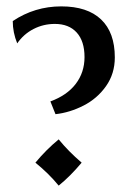

<svg xmlns="http://www.w3.org/2000/svg" viewBox="-20 -567 423 602"><path d="M138 -249Q190 -268 217.5 -304Q245 -340 245 -388Q245 -438 220.5 -465Q196 -492 152 -492Q116 -492 85 -476Q54 -460 34 -431Q20 -465 20 -501Q89 -547 172 -547Q254 -547 297 -506Q340 -465 340 -387Q340 -336 312.5 -297Q285 -258 242 -236Q199 -214 154 -209ZM91 -57Q125 -98 164 -130Q195 -92 236 -57Q200 -14 164 15Q134 -22 91 -57Z"/></svg>

Font: Mirza
Style: Regular
Weight: 400
Designer: Arabic design by Kourosh Beigpour, Latin design by Eduardo Tunni, engineering by Lasse Fister
Version: Version 1.000